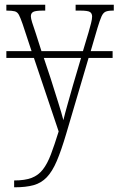

<svg xmlns="http://www.w3.org/2000/svg" viewBox="-20 -556 503 815"><path d="M40 210Q86 210 114.5 199Q143 188 162 163.5Q181 139 196 99.5Q211 60 229 2L124 -310H7V-339H114L76 -454Q67 -480 60.5 -492.5Q54 -505 42.5 -508Q31 -511 9 -511H7V-536H172V-511H163Q131 -511 121 -505.5Q111 -500 111 -487Q111 -478 116.5 -460.5Q122 -443 132 -414L156 -339H332L356 -419Q362 -440 366.5 -457.5Q371 -475 371 -486Q371 -499 362 -505Q353 -511 320 -511H301V-536H463V-511H459Q439 -511 428.5 -506.5Q418 -502 411 -486.5Q404 -471 394 -438L365 -339H458V-310H356L261 12Q240 83 221 127.5Q202 172 178.5 196.5Q155 221 122.5 230Q90 239 43 239H40ZM195 -223Q212 -169 227 -121.5Q242 -74 249 -46Q256 -75 266.5 -112Q277 -149 290 -195L324 -310H166Z"/></svg>

Font: Noto Serif Condensed ExtraLight
Style: Regular
Weight: 200
Width: 3
Designer: Monotype Design Team
Foundry: Monotype Imaging Inc.
Version: Version 2.013; ttfautohint (v1.8.4.7-5d5b)